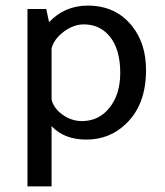

<svg xmlns="http://www.w3.org/2000/svg" viewBox="-20 -486 589 685"><path d="M78 -454H145L155 -407Q211 -466 293 -466Q394 -466 452 -392Q501 -330 501 -236Q501 -112 429 -44Q371 12 288 12Q209 12 164 -36V179H78ZM164 -313V-131Q171 -100 203 -77Q235 -54 272 -54Q333 -54 371 -102Q409 -150 409 -226Q409 -313 369 -359Q334 -399 279 -399Q242 -399 207 -372.5Q172 -346 164 -313Z"/></svg>

Font: TajawalTap Med
Style: Regular
Weight: 500
Designer: Boutros Fonts
Foundry: Created by Boutros International 2017
Version: Version 2.700